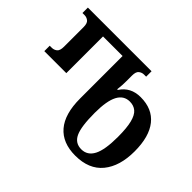

<svg xmlns="http://www.w3.org/2000/svg" viewBox="-149 -965 1228 1228"><g transform="rotate(45 465.0 -350.5)"><path d="M640 13Q525 13 464.5 -57.5Q404 -128 404 -268V-652H227V-320H28V-369H47Q66 -369 81.5 -381Q97 -393 97 -429V-606Q97 -641 81.5 -653Q66 -665 47 -665H28V-714H604V-665H585Q566 -665 550.5 -653Q535 -641 535 -606V-556Q535 -539 534 -519Q533 -499 530 -477H536Q582 -548 672 -548Q778 -548 834 -478Q890 -408 890 -275Q890 -141 827 -64Q764 13 640 13ZM639 -43Q694 -43 721.5 -95.5Q749 -148 749 -265Q749 -346 737 -393Q725 -440 701.5 -459.5Q678 -479 643 -479Q589 -479 562 -428Q535 -377 535 -269Q535 -145 559 -94Q583 -43 639 -43Z"/></g></svg>

Font: Noto Serif Georgian SemiCondensed SemiBold
Style: Regular
Weight: 600
Width: 4
Designer: Monotype Design Team, Akaki Razmadze
Foundry: Google LLC
Version: Version 2.003; ttfautohint (v1.8.4.7-5d5b)